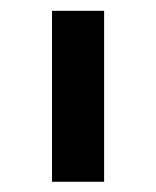

<svg xmlns="http://www.w3.org/2000/svg" viewBox="-20 -746 294 362"><path d="M78.1 -725.6H176.3V-403.3H78.1Z"/></svg>

Font: Poller One
Style: Regular
Weight: 400
Designer: Yvonne Schttler
Foundry: Yvonne Schttler
Version: Version 1.002